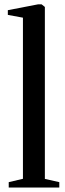

<svg xmlns="http://www.w3.org/2000/svg" viewBox="-20 -838 292 858"><path d="M82.5 -39V-759L15 -771.5V-792.5L149.5 -818.5H166L180.5 -807V-38.5L245 -24V0H19V-24Z"/></svg>

Font: Merriweather 120pt
Style: Regular
Weight: 400
Version: Version 2.100